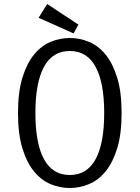

<svg xmlns="http://www.w3.org/2000/svg" viewBox="-20 -925 698 960"><path d="M70 -360Q70 -465 92 -536.5Q114 -608 150 -652Q186 -696 232.5 -715.5Q279 -735 329 -735Q379 -735 425.5 -715.5Q472 -696 508 -652Q544 -608 566 -536.5Q588 -465 588 -360Q588 -255 566 -183.5Q544 -112 508 -68Q472 -24 425 -4.5Q378 15 329 15Q279 15 232.5 -4.5Q186 -24 150 -68Q114 -112 92 -183.5Q70 -255 70 -360ZM157 -360Q157 -208 200 -129Q243 -50 329 -50Q415 -50 458 -129Q501 -208 501 -360Q501 -512 458 -591Q415 -670 329 -670Q243 -670 200 -591Q157 -512 157 -360ZM372 -802 348 -758 173 -836 216 -905Z"/></svg>

Font: Carrois Gothic
Style: Regular
Weight: 400
Designer: Ralph du Carrois
Foundry: Ralph du Carrois
Version: Version 1.001